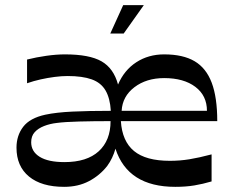

<svg xmlns="http://www.w3.org/2000/svg" viewBox="-20 -712 897 745"><path d="M229 13Q141 13 92.5 -27Q44 -67 44 -139Q44 -186 70 -220Q96 -254 156 -267Q198 -276 261 -279Q324 -282 410 -282Q407 -331 389.5 -361Q372 -391 336 -404Q300 -417 242 -417Q219 -417 192 -413.5Q165 -410 138 -404Q111 -398 85 -389V-481Q121 -490 160 -495.5Q199 -501 232 -501Q327 -501 374 -474Q421 -447 438 -384Q462 -440 509 -470.5Q556 -501 617 -501Q690 -501 735 -474.5Q780 -448 801.5 -391Q823 -334 823 -242H449Q454 -164 500 -126Q546 -88 639 -88Q678 -88 715 -94Q752 -100 801 -113V-8Q767 2 734 7.5Q701 13 660 13Q476 13 428 -135Q423 -117 415 -100Q407 -83 396 -68Q367 -31 325 -9Q283 13 229 13ZM230 -83Q317 -83 363 -125Q409 -167 409 -242Q342 -242 286.5 -240.5Q231 -239 201 -235Q174 -232 151 -223Q128 -214 114.5 -199Q101 -184 101 -160Q101 -124 134 -103.5Q167 -83 230 -83ZM452 -282H783Q783 -341 738 -375Q693 -409 617 -409Q548 -409 501.5 -373.5Q455 -338 452 -282ZM408 -582 458 -692H538L460 -582Z"/></svg>

Font: Ojuju SemiBold
Style: Regular
Weight: 600
Designer: Chisaokwu Joboson, Mirko Velimirovic
Foundry: Udi Foundry
Version: Version 1.000